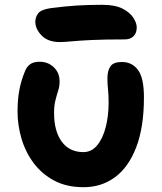

<svg xmlns="http://www.w3.org/2000/svg" viewBox="-20 -769 676 799"><path d="M328 10Q257 10 205.5 -17.5Q154 -45 120 -90.5Q86 -136 69.5 -192Q53 -248 53 -305Q53 -355 60.5 -394.5Q68 -434 83 -470Q90 -490 104.5 -501Q119 -512 145 -512Q180 -512 204 -489Q228 -466 228 -430Q228 -410 222 -391.5Q216 -373 210.5 -351Q205 -329 205 -299Q205 -223 237 -179.5Q269 -136 327 -136Q361 -136 384.5 -164.5Q408 -193 420 -240Q432 -287 432 -342Q432 -375 429.5 -397Q427 -419 427 -443Q427 -475 439.5 -493Q452 -511 487 -511Q530 -511 554.5 -477.5Q579 -444 579 -364Q579 -240 547 -156.5Q515 -73 458.5 -31.5Q402 10 328 10ZM229 -594Q180 -594 153.5 -621Q127 -648 127 -679Q127 -697 138.5 -713Q150 -729 190 -735Q252 -743 299.5 -746Q347 -749 406 -749Q459 -749 490 -733Q521 -717 535 -695Q549 -673 549 -655Q549 -632 536 -618.5Q523 -605 499 -605Q414 -605 361.5 -602.5Q309 -600 278.5 -597Q248 -594 229 -594Z"/></svg>

Font: Shantell Sans Normal
Style: Bold
Weight: 700
Designer: Stephen Nixon, Anya Danilova, Shantell Martin
Foundry: Arrow Type
Version: Version 1.009;[a7da0bfa3]